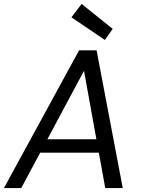

<svg xmlns="http://www.w3.org/2000/svg" viewBox="-35 -956 720 976"><path d="M-15 0 367 -700H456L589 0H500L392 -596L73 0ZM132 -180 168 -248H491L503 -180ZM498 -753 328 -868 380 -936 538 -809Z"/></svg>

Font: DM Sans 10pt
Style: Italic
Weight: 400
Italic angle: -10°
Version: Version 4.004;gftools[0.9.30]